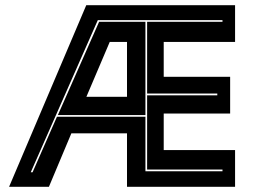

<svg xmlns="http://www.w3.org/2000/svg" viewBox="-20 -720 1007 740"><path d="M15 0 312.5 -700H886V-558.5H611V-424H867V-282.5H611V-141.5H886V0H469.5V-206H255L168.5 0ZM98.5 -56H105.5L199.5 -270H540.5V-60H837.5V-66.5H547V-352.5H817.5V-359.5H547V-636H837.5V-642.5H357ZM203 -276.5 362 -636H540.5V-276.5ZM313 -347H469.5V-558.5H403Z"/></svg>

Font: Tourney Thin ExtraBold
Style: Regular
Weight: 800
Version: Version 1.015